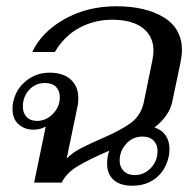

<svg xmlns="http://www.w3.org/2000/svg" viewBox="-20 -583 616 613"><path d="M561 -422Q561 -411 557 -387L530 -258Q520 -212 473 -176Q496 -169 508.5 -151Q521 -133 521 -108Q521 -93 519 -85Q510 -41 479 -15.5Q448 10 402 10Q364 10 343 -8.5Q322 -27 322 -60Q322 -84 329 -102Q266 -75 229 -53Q192 -31 177 0H89L126 -179Q109 -169 86 -169Q59 -169 39.5 -186Q20 -203 20 -235Q20 -249 22 -257Q31 -299 63.5 -325Q96 -351 138 -351Q182 -351 206 -329Q230 -307 230 -270Q230 -254 228 -246L193 -77Q212 -96 238 -109.5Q264 -123 303 -140Q364 -166 397 -190Q430 -214 439 -256L467 -393Q470 -408 470 -421Q470 -467 436 -493.5Q402 -520 338 -520Q282 -520 234 -494.5Q186 -469 155 -417H83Q113 -481 186 -522Q259 -563 351 -563Q445 -563 503 -527.5Q561 -492 561 -422ZM171 -273Q171 -293 159 -305.5Q147 -318 123 -318Q93 -318 73 -296Q53 -274 53 -243Q53 -222 65 -209.5Q77 -197 98 -197Q127 -197 149 -219.5Q171 -242 171 -273ZM483 -101Q483 -121 470.5 -134Q458 -147 435 -147Q404 -147 383 -124Q362 -101 362 -70Q362 -50 375 -37Q388 -24 410 -24Q440 -24 461.5 -46.5Q483 -69 483 -101Z"/></svg>

Font: Taviraj
Style: Italic
Weight: 400
Italic angle: -12°
Designer: Katatrad Team
Foundry: CadsonDemak
Version: Version 1.001